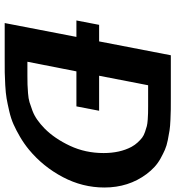

<svg xmlns="http://www.w3.org/2000/svg" viewBox="16 -782 765 838"><g transform="rotate(90 399.0 -362.5)"><path d="M540 -173.8Q584.5 -217.8 616 -285.2Q647.5 -352.5 647.5 -431.6Q647.5 -502.4 620.6 -553.2Q612.3 -568.4 601.3 -580.3Q590.3 -592.3 580.3 -599.9Q570.3 -607.4 555.2 -612.5Q540 -617.7 529.8 -620.4Q519.5 -623 501.2 -624.3Q482.9 -625.5 473.4 -625.7Q463.9 -626 443.8 -626H351.6L310.1 -412.1H462.9L443.8 -313H291L249 -99.1H310.1Q335.9 -99.1 348.9 -99.6Q361.8 -100.1 385.7 -101.8Q409.7 -103.5 425.8 -108.4Q441.9 -113.3 462.6 -121.1Q483.4 -128.9 502.4 -142.3Q521.5 -155.8 540 -173.8ZM797.9 -435.1Q797.9 -339.8 752.4 -253.7Q707 -167.5 632.8 -106Q606 -84 576.7 -66.9Q547.4 -49.8 522.2 -38.6Q497.1 -27.3 464.4 -19.8Q431.6 -12.2 409.2 -8.3Q386.7 -4.4 351.1 -2.4Q315.4 -0.5 295.7 -0.2Q275.9 0 237.8 0H80.1L140.6 -313H68.8L87.9 -412.1H160.2L220.7 -725.1H410.2Q441.4 -725.1 457.5 -724.9Q473.6 -724.6 502.4 -723.4Q531.2 -722.2 548.6 -719.5Q565.9 -716.8 590.8 -711.9Q615.7 -707 633.3 -699.2Q650.9 -691.4 670.9 -680.4Q690.9 -669.4 707.8 -654.1Q724.6 -638.7 739.3 -619.1Q797.9 -540.5 797.9 -435.1Z"/></g></svg>

Font: Aurulent Sans
Style: BoldItalic
Weight: 700
Italic angle: -11°
Version: Version 2007.05.04